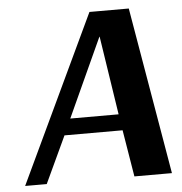

<svg xmlns="http://www.w3.org/2000/svg" viewBox="-49 -697 706 744"><g transform="rotate(-5 304.0 -325.0)"><path d="M479 -650 590 0H444L414 -182H188L103 0H19L326 -650ZM356 -551 216 -245H404L357 -551Z"/></g></svg>

Font: Arsenal
Style: Bold Italic
Weight: 700
Italic angle: -9.10001°
Designer: Andrij Shevchenko
Foundry: Stairsfor
Version: Version 2.001;PS 002.001;hotconv 1.0.88;makeotf.lib2.5.64775